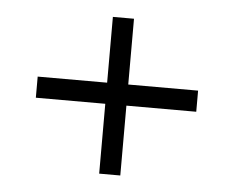

<svg xmlns="http://www.w3.org/2000/svg" viewBox="-38 -470 572 471"><g transform="rotate(5 248.5 -234.0)"><path d="M274 -265H446V-213H274V-41H222V-213H51V-265H222V-427H274Z"/></g></svg>

Font: Quattrocento Sans
Style: Regular
Weight: 400
Designer: Pablo Impallari
Foundry: Pablo Impallari, Igino Marini, Brenda Gallo
Version: Version 2.000